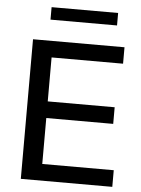

<svg xmlns="http://www.w3.org/2000/svg" viewBox="-59 -920 708 966"><g transform="rotate(5 295.5 -437.0)"><path d="M83 0V-705H545V-622H184V-400H522V-316H184V-84H545V0ZM162 -811V-874H498V-811Z"/></g></svg>

Font: Mulish SemiBold
Style: Regular
Weight: 600
Designer: Vernon Adams
Foundry: Vernon Adams
Version: Version 3.603; ttfautohint (v1.8.3)